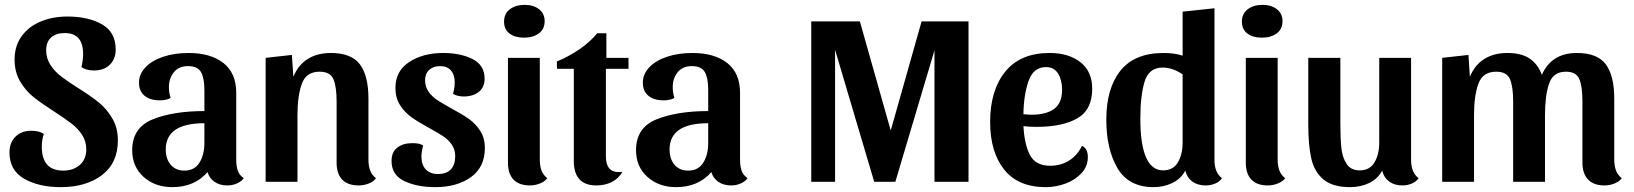

<svg xmlns="http://www.w3.org/2000/svg" viewBox="-20 -748 6722 790"><path d="M456 -544Q456 -505 431.5 -481.5Q407 -458 367 -458Q335 -458 315 -472Q322 -500 322 -526Q322 -612 246 -612Q211 -612 190.5 -594Q170 -576 170 -541Q170 -508 187.5 -481Q205 -454 231 -434Q257 -414 301 -386Q354 -353 386.5 -326.5Q419 -300 442 -261Q465 -222 465 -171Q465 -77 399.5 -27.5Q334 22 230 22Q140 22 79.5 -12.5Q19 -47 19 -121Q19 -161 43.5 -185.5Q68 -210 108 -210Q142 -210 160 -197Q152 -171 152 -145Q152 -46 240 -46Q282 -46 308.5 -69.5Q335 -93 335 -133Q335 -167 317.5 -193.5Q300 -220 274.5 -239.5Q249 -259 203 -289Q150 -323 117.5 -349Q85 -375 62.5 -413.5Q40 -452 40 -503Q40 -559 69 -599Q98 -639 147.5 -659.5Q197 -680 257 -680Q343 -680 399.5 -648Q456 -616 456 -544Z M689 22Q618 22 571 -20Q524 -62 524 -130Q524 -223 608.5 -257Q693 -291 821 -291V-378Q821 -427 807 -451.5Q793 -476 753 -476Q716 -476 695.5 -451Q675 -426 675 -389Q675 -366 682 -345Q674 -340 661.5 -337.5Q649 -335 638 -335Q599 -335 575.5 -353.5Q552 -372 552 -408Q552 -443 578.5 -471Q605 -499 651.5 -514.5Q698 -530 756 -530Q847 -530 899.5 -488.5Q952 -447 952 -366V-91Q952 -64 958.5 -45.5Q965 -27 983 -15Q973 -1 954.5 7Q936 15 916 15Q884 15 862.5 0Q841 -15 834 -40Q780 22 689 22ZM821 -160V-241Q662 -241 662 -133Q662 -94 682.5 -70Q703 -46 739 -46Q780 -46 800.5 -78.5Q821 -111 821 -160Z M1187 -432Q1207 -481 1246.5 -505.5Q1286 -530 1341 -530Q1426 -530 1461 -483Q1496 -436 1496 -342V-91Q1496 -37 1527 -15Q1518 -1 1497.5 7Q1477 15 1456 15Q1411 15 1388 -9Q1365 -33 1365 -79V-331Q1365 -391 1352 -422Q1339 -453 1295 -453Q1240 -453 1222 -403.5Q1204 -354 1204 -275V0H1073V-510L1181 -522Z M1729 -418Q1729 -391 1743.5 -370.5Q1758 -350 1779.5 -336Q1801 -322 1839 -301Q1882 -278 1909.5 -258.5Q1937 -239 1956 -209.5Q1975 -180 1975 -139Q1975 -60 1917.5 -19Q1860 22 1771 22Q1696 22 1643.5 -3Q1591 -28 1591 -86Q1591 -122 1614.5 -140.5Q1638 -159 1677 -159Q1709 -159 1721 -149Q1714 -123 1714 -103Q1714 -70 1732 -51Q1750 -32 1782 -32Q1817 -32 1835 -51Q1853 -70 1853 -106Q1853 -133 1838.5 -153.5Q1824 -174 1802.5 -188Q1781 -202 1743 -223Q1699 -247 1672 -266.5Q1645 -286 1626 -315.5Q1607 -345 1607 -386Q1607 -456 1664 -493Q1721 -530 1803 -530Q1875 -530 1924.5 -505Q1974 -480 1974 -424Q1974 -389 1950 -370Q1926 -351 1888 -351Q1876 -351 1863.5 -354Q1851 -357 1844 -362Q1851 -387 1851 -408Q1851 -440 1835.5 -458Q1820 -476 1791 -476Q1763 -476 1746 -460.5Q1729 -445 1729 -418Z M2221 -661Q2221 -628 2197 -610.5Q2173 -593 2136 -593Q2099 -593 2076.5 -610Q2054 -627 2054 -659Q2054 -692 2078 -710Q2102 -728 2139 -728Q2175 -728 2198 -710Q2221 -692 2221 -661ZM2232 -15Q2222 -1 2201.5 7Q2181 15 2161 15Q2116 15 2093 -9Q2070 -33 2070 -79V-510H2201V-91Q2201 -37 2232 -15Z M2437 -611H2475V-510H2566V-465H2473V-105Q2473 -40 2525 -40Q2535 -40 2541 -41Q2525 -13 2497 1Q2469 15 2434 15Q2387 15 2364 -10.5Q2341 -36 2341 -85V-465H2272L2271 -495Q2318 -514 2363 -544.5Q2408 -575 2437 -611Z M2762 22Q2691 22 2644 -20Q2597 -62 2597 -130Q2597 -223 2681.5 -257Q2766 -291 2894 -291V-378Q2894 -427 2880 -451.5Q2866 -476 2826 -476Q2789 -476 2768.5 -451Q2748 -426 2748 -389Q2748 -366 2755 -345Q2747 -340 2734.5 -337.5Q2722 -335 2711 -335Q2672 -335 2648.5 -353.5Q2625 -372 2625 -408Q2625 -443 2651.5 -471Q2678 -499 2724.5 -514.5Q2771 -530 2829 -530Q2920 -530 2972.5 -488.5Q3025 -447 3025 -366V-91Q3025 -64 3031.5 -45.5Q3038 -27 3056 -15Q3046 -1 3027.5 7Q3009 15 2989 15Q2957 15 2935.5 0Q2914 -15 2907 -40Q2853 22 2762 22ZM2894 -160V-241Q2735 -241 2735 -133Q2735 -94 2755.5 -70Q2776 -46 2812 -46Q2853 -46 2873.5 -78.5Q2894 -111 2894 -160Z M3825 -541 3664 0H3577L3416 -543V0H3318V-660H3518L3645 -211L3772 -660H3965V0H3825Z M4456 -102Q4456 -64 4430.5 -36Q4405 -8 4365 7Q4325 22 4283 22Q4169 22 4111.5 -50.5Q4054 -123 4054 -246Q4054 -376 4116 -453Q4178 -530 4299 -530Q4377 -530 4425.5 -492Q4474 -454 4474 -383Q4474 -296 4412.5 -261Q4351 -226 4245 -226Q4210 -226 4191 -229Q4195 -154 4218 -110Q4241 -66 4301 -66Q4345 -66 4379 -87.5Q4413 -109 4432 -148Q4456 -137 4456 -102ZM4191 -278Q4213 -276 4223 -276Q4285 -276 4317.5 -300Q4350 -324 4350 -379Q4350 -419 4333.5 -445.5Q4317 -472 4284 -472Q4232 -472 4212 -414.5Q4192 -357 4191 -278Z M5008 -15Q4999 -1 4980.5 7Q4962 15 4941 15Q4908 15 4886 -1Q4864 -17 4857 -46Q4839 -12 4803.5 5Q4768 22 4727 22Q4624 22 4578 -56Q4532 -134 4532 -256Q4532 -384 4590 -457Q4648 -530 4768 -530Q4813 -530 4846 -519V-700L4977 -714V-91Q4977 -37 5008 -15ZM4764 -470Q4707 -470 4689.5 -412Q4672 -354 4672 -261Q4672 -47 4766 -47Q4807 -47 4826.5 -80Q4846 -113 4846 -161V-442Q4805 -470 4764 -470Z M5257 -661Q5257 -628 5233 -610.5Q5209 -593 5172 -593Q5135 -593 5112.5 -610Q5090 -627 5090 -659Q5090 -692 5114 -710Q5138 -728 5175 -728Q5211 -728 5234 -710Q5257 -692 5257 -661ZM5268 -15Q5258 -1 5237.5 7Q5217 15 5197 15Q5152 15 5129 -9Q5106 -33 5106 -79V-510H5237V-91Q5237 -37 5268 -15Z M5817 -15Q5808 -1 5789.5 7Q5771 15 5750 15Q5718 15 5696 -1Q5674 -17 5667 -46Q5649 -12 5613.5 5Q5578 22 5536 22Q5463 22 5425.5 -9.5Q5388 -41 5375.5 -95.5Q5363 -150 5363 -236V-510H5495V-241Q5495 -179 5499 -140Q5503 -101 5520.5 -74Q5538 -47 5575 -47Q5616 -47 5635.5 -80Q5655 -113 5655 -162V-510H5786V-91Q5786 -37 5817 -15Z M6028 -432Q6048 -481 6087.5 -505.5Q6127 -530 6182 -530Q6240 -530 6274 -507Q6308 -484 6324 -440Q6364 -530 6468 -530Q6553 -530 6587.5 -483Q6622 -436 6622 -342V-91Q6622 -37 6653 -15Q6643 -1 6623 7Q6603 15 6582 15Q6537 15 6514 -9.5Q6491 -34 6491 -79V-331Q6491 -391 6478.5 -422Q6466 -453 6423 -453Q6370 -453 6353.5 -403Q6337 -353 6337 -275V0H6206V-331Q6206 -391 6193 -422Q6180 -453 6136 -453Q6081 -453 6063 -403.5Q6045 -354 6045 -275V0H5914V-510L6022 -522Z"/></svg>

Font: Sansita Medium
Style: Regular
Weight: 500
Designer: Pablo Cosgaya
Foundry: Omnibus-Type
Version: Version 1.006